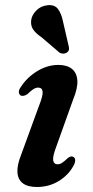

<svg xmlns="http://www.w3.org/2000/svg" viewBox="-20 -735 373 766"><path d="M210 -79.5Q195 -79.5 192.2 -94.8Q189.5 -110 204 -148.5L272 -338.5Q291 -384.5 288.5 -415Q286 -445.5 266.2 -460.8Q246.5 -476 213 -476Q169 -476 128.2 -451Q87.5 -426 63.5 -388.5Q55 -377.5 55.2 -368Q55.5 -358.5 62.5 -354Q67.5 -351.5 74.2 -352.8Q81 -354 89 -359Q103.5 -373.5 113.5 -379.5Q123.5 -385.5 132 -385.5Q148 -385.5 150 -369.8Q152 -354 135.5 -312.5L64.5 -118Q48 -77 49.5 -48.2Q51 -19.5 70.5 -4.2Q90 11 127 11Q175.5 11 214 -12.5Q252.5 -36 272.5 -72.5Q280 -85.5 280 -95Q280 -104.5 273.5 -108.5Q268 -112 262.2 -110.5Q256.5 -109 250 -104Q236 -90.5 227.2 -85Q218.5 -79.5 210 -79.5ZM231.5 -648.5 254 -551Q256 -544.5 255.2 -537.8Q254.5 -531 247 -525.5Q240.5 -521 232.5 -521Q224.5 -521 218 -524.5L145.5 -586.5Q123 -601.5 112.2 -617.5Q101.5 -633.5 104.5 -655.5Q107.5 -675.5 125 -693.2Q142.5 -711 168.5 -714Q197.5 -717.5 211.2 -699.2Q225 -681 231.5 -648.5Z"/></svg>

Font: Fraunces SemiBold
Style: Italic
Weight: 600
Italic angle: -16°
Version: Version 1.000;[b76b70a41]